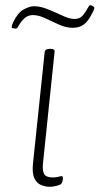

<svg xmlns="http://www.w3.org/2000/svg" viewBox="-20 -713 383 739"><path d="M172 6Q156 6 139 -0.5Q122 -7 112.5 -26.5Q103 -46 107 -84L152 -513Q154 -525 171 -525H175Q192 -525 190 -513L145 -80Q143 -55 150.5 -42.5Q158 -30 183 -30Q197 -30 204.5 -32.5Q212 -35 217 -35Q222 -35 222 -28Q222 -12 215 -5Q211 -1 197 2.5Q183 6 172 6ZM42 -603Q37 -603 31 -604Q25 -605 25 -609Q25 -611 26.5 -616.5Q28 -622 30 -626Q48 -664 71 -676.5Q94 -689 111 -689Q136 -689 165 -677Q194 -665 221 -652.5Q248 -640 267 -640Q287 -640 298.5 -653.5Q310 -667 316.5 -680Q323 -693 327 -693Q332 -693 337.5 -689.5Q343 -686 343 -683Q343 -680 340.5 -673.5Q338 -667 330 -653Q318 -630 301.5 -618Q285 -606 260 -606Q234 -606 206.5 -618.5Q179 -631 153.5 -643Q128 -655 107 -655Q87 -655 73.5 -642Q60 -629 53 -616Q46 -603 42 -603Z"/></svg>

Font: Asap Expanded Expanded Thin
Style: Italic
Weight: 100
Width: 7
Italic angle: -6°
Designer: Pablo Cosgaya
Foundry: Omnibus-Type
Version: Version 3.001; ttfautohint (v1.8.4.7-5d5b)